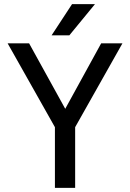

<svg xmlns="http://www.w3.org/2000/svg" viewBox="-20 -910 630 930"><path d="M573 -700 344 -294V0H246V-294L17 -700H121L296 -383L470 -700ZM329 -890H440L316 -739H230Z"/></svg>

Font: Krub Medium
Style: Regular
Weight: 500
Designer: Ekaluck Peanpanawate
Foundry: Cadson Demak Co.,Ltd.
Version: Version 1.000; ttfautohint (v1.6)